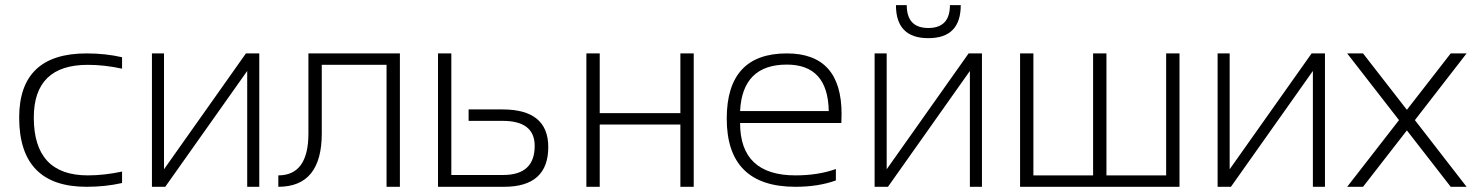

<svg xmlns="http://www.w3.org/2000/svg" viewBox="-20 -718 5669 738"><path d="M449.2 -14.6Q385.7 0 312.5 0Q53.7 0 53.7 -266.1Q53.7 -512.7 312.5 -512.7Q385.7 -512.7 449.2 -498V-454.1Q380.9 -468.8 317.4 -468.8Q109.9 -468.8 109.9 -266.1Q109.9 -43.9 317.4 -43.9Q380.9 -43.9 449.2 -58.6Z M930.2 0V-445.3L615.2 0H564V-512.7H610.4V-67.4L925.3 -512.7H976.6V0Z M1049.8 -43.9Q1165.5 -43.9 1165.5 -205.1V-512.7H1517.1V0H1465.8V-468.8H1216.8V-205.1Q1216.8 0 1049.8 0Z M1714.8 -512.7V-45.4H1914.1Q2035.2 -45.4 2035.2 -157.2Q2035.2 -253.4 1912.1 -253.4H1781.2V-297.4H1911.6Q2087.4 -297.4 2087.4 -152.8Q2087.4 0 1917.5 0H1663.6V-512.7Z M2233.9 0V-512.7H2285.2V-283.2H2595.2V-512.7H2646.5V0H2595.2V-239.3H2285.2V0Z M3004.4 -512.7Q3214.8 -512.7 3214.8 -279.8Q3214.8 -263.2 3213.9 -245.1H2824.7Q2824.7 -43.9 3037.6 -43.9Q3125 -43.9 3192.9 -68.4V-24.4Q3125 0 3037.6 0Q2773.4 0 2773.4 -262.2Q2773.4 -512.7 3004.4 -512.7ZM2824.7 -291H3165.5Q3162.6 -469.7 3004.4 -469.7Q2833.5 -469.7 2824.7 -291Z M3708 0V-445.3L3393.1 0H3341.8V-512.7H3388.2V-67.4L3703.1 -512.7H3754.4V0ZM3423.8 -698.2H3465.3Q3465.3 -610.4 3548.3 -610.4Q3631.3 -610.4 3631.3 -698.2H3672.9Q3672.9 -571.3 3548.3 -571.3Q3423.8 -571.3 3423.8 -698.2Z M3900.9 0V-512.7H3952.1V-43.9H4181.6V-512.7H4232.9V-43.9H4462.4V-512.7H4513.7V0Z M5026.4 0V-445.3L4711.4 0H4660.2V-512.7H4706.5V-67.4L5021.5 -512.7H5072.8V0Z M5357.4 -256.3 5158.2 -512.7H5219.2L5387.7 -295.9L5556.2 -512.7H5617.2L5418.5 -256.3L5617.2 0H5556.2L5387.7 -216.8L5219.2 0H5158.2Z"/></svg>

Font: Sansation Light
Style: Light
Weight: 300
Designer: Bernd Montag
Version: Version 1.301